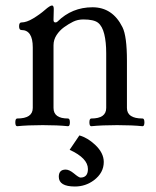

<svg xmlns="http://www.w3.org/2000/svg" viewBox="-20 -451 562 692"><path d="M35.2 0ZM354 132.8Q354 171.9 318.4 198.7Q288.1 221.2 250 221.2Q191.9 221.2 191.9 186Q191.9 160.2 216.8 160.2Q229.5 160.2 246.1 173.8Q264.2 189 270 189Q296.9 189 296.9 158.2Q296.9 119.1 231 88.9L266.1 37.1Q294.9 44.9 322.8 70.8Q354 100.1 354 132.8ZM437.5 -62Q437.5 -23.9 493.7 -23.9Q500.5 -23.9 500.5 -10Q500.5 3.9 493.7 3.9Q456.1 0 402.1 0Q348.1 0 309.1 3.9Q302.2 3.9 302.2 -10Q302.2 -23.9 309.1 -23.9Q362.8 -23.9 362.8 -62V-258.8Q362.8 -299.8 355.7 -328.4Q348.6 -356.9 333.5 -368.9Q318.4 -380.9 280.3 -380.9Q259.8 -380.9 243.2 -372.6Q226.6 -364.3 210.7 -352.8Q194.8 -341.3 183.8 -324.5Q172.9 -307.6 172.9 -288.1V-62Q172.9 -23.9 225.1 -23.9Q231.9 -23.9 231.9 -10Q231.9 3.9 225.1 3.9Q187.5 0 134 0Q80.6 0 42 3.9Q35.2 3.9 35.2 -10Q35.2 -23.9 42 -23.9Q98.1 -23.9 98.1 -62V-280.3Q98.1 -342.8 57.1 -342.8Q48.8 -342.8 48.8 -356.4Q48.8 -370.1 57.1 -370.1Q75.7 -370.1 99.9 -384.8Q124 -399.4 142.1 -415.3Q160.2 -431.2 167.5 -431.2Q174.3 -431.2 173.8 -416L172.9 -380.4Q172.4 -370.1 179.7 -370.1Q183.6 -370.1 187 -373Q239.3 -424.8 313.5 -424.8Q385.7 -424.8 421.4 -353Q437.5 -320.8 437.5 -231.9Z"/></svg>

Font: Junicode
Style: Regular
Weight: 400
Designer: Peter S. Baker
Foundry: Briery Creek Software
Version: Version 0.7.2